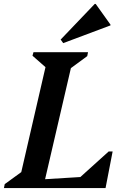

<svg xmlns="http://www.w3.org/2000/svg" viewBox="-46 -955 643 975"><path d="M-26 0 -22 -20 62 -81 185 -614 119 -672 124 -690H401L397 -670L314 -609L183 -45L362 -56L506 -186H526L490 0ZM275 -736 262 -754 435 -935H440L515 -830V-826Z"/></svg>

Font: Platypi Medium
Style: Italic
Weight: 500
Italic angle: -13°
Designer: David Sargent
Foundry: Bolt Cutter Type
Version: Version 1.200; ttfautohint (v1.8.4.7-5d5b)